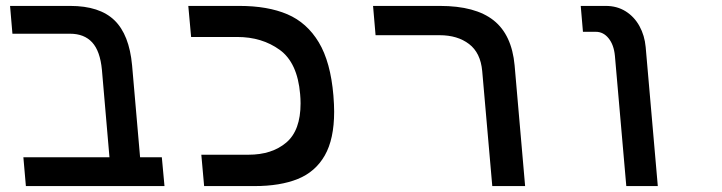

<svg xmlns="http://www.w3.org/2000/svg" viewBox="-20 -629 2440 649"><path d="M217 -515H22L14 -609H217.5Q316.5 -609 366.8 -560.5Q417 -512 426.5 -408L453.5 -97.5H527L536 0H67.5L59 -97.5H350L324.5 -393Q318.5 -456.5 291.5 -485.8Q264.5 -515 217 -515Z M660.5 -106H820Q899 -106 947.5 -147Q996 -188 996 -279.5Q996 -294.5 994.5 -311Q985.5 -417 925.5 -460.5Q865.5 -504 782 -504H626L616.5 -609H789.5Q885 -609 951.2 -580.8Q1017.5 -552.5 1057.5 -486Q1097.5 -419.5 1107 -306Q1109.5 -274.5 1109.5 -251.5Q1109.5 -159 1077.8 -103.5Q1046 -48 986.5 -24Q927 0 840 0H670Z M1466 -510H1249.5L1241 -609H1467Q1587 -609 1648.5 -560.2Q1710 -511.5 1719.5 -408L1755 0H1644L1610 -388.5Q1604.5 -450.5 1565.5 -480.2Q1526.5 -510 1466 -510Z M1994 -521.5H1950.5L1943 -609H2028Q2065.5 -609 2094.8 -590.8Q2124 -572.5 2141.5 -540.8Q2159 -509 2162.5 -470L2203.5 0H2097L2058.5 -440.5Q2055 -477.5 2037.2 -499.5Q2019.5 -521.5 1994 -521.5Z"/></svg>

Font: JuliaMono Medium
Style: Italic
Weight: 500
Italic angle: -9°
Monospace: yes
Designer: cormullion
Foundry: corm
Version: Version 0.054; ttfautohint (v1.8.4)